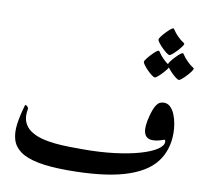

<svg xmlns="http://www.w3.org/2000/svg" viewBox="-112 -1244 1451 1370"><g transform="rotate(10 613.5 -559.0)"><path d="M1116.7 -315.4Q1116.7 -322.3 1114 -326.7Q1111.3 -331.1 1105 -328.6Q1048.3 -307.1 1011.2 -312.7Q974.1 -318.4 963.4 -357.9Q952.6 -397.5 974.1 -478.5Q988.3 -531.2 1003.2 -554.7Q1018.1 -578.1 1032.5 -583.7Q1046.9 -589.4 1060.1 -589.4Q1087.4 -589.4 1106.9 -570.3Q1126.5 -551.3 1139.2 -520.5Q1151.9 -489.7 1158 -454.1Q1164.1 -418.5 1164.1 -385.3Q1164.1 -260.3 1095.2 -173.1Q1026.4 -85.9 873.3 -40.5Q720.2 4.9 467.3 4.9Q335 4.9 250.2 -12.2Q165.5 -29.3 120.1 -62.7Q74.7 -96.2 60.3 -145Q45.9 -193.8 54.4 -257.3Q63 -320.8 85.9 -397.9Q87.9 -403.8 94.5 -400.4Q101.1 -397 106.7 -389.9Q112.3 -382.8 111.3 -377Q100.6 -321.3 115.7 -283.4Q130.9 -245.6 165 -221.9Q199.2 -198.2 245.8 -185.5Q292.5 -172.9 345.5 -167.7Q398.4 -162.6 451.2 -161.9Q503.9 -161.1 549.3 -161.1Q671.9 -161.1 775.6 -174.1Q879.4 -187 955.8 -209Q1032.2 -231 1074.5 -258.5Q1116.7 -286.1 1116.7 -315.4ZM1054.2 -852.1Q1054.2 -845.7 1042.7 -830.1Q1031.2 -814.5 1015.1 -797.1Q999 -779.8 984.4 -767.6Q969.7 -755.4 963.4 -755.4Q955.6 -755.4 939.9 -767.1Q924.3 -778.8 907.7 -795.7Q891.1 -812.5 879.4 -828.4Q867.7 -844.2 867.7 -852.1Q867.7 -858.4 879.2 -873.8Q890.6 -889.2 906.5 -906.2Q922.4 -923.3 937 -935.5Q951.7 -947.8 958 -947.8Q963.4 -947.8 971.2 -934.1Q979 -920.4 1002.9 -896Q1026.4 -872.6 1040.3 -864.7Q1054.2 -856.9 1054.2 -852.1ZM1226.6 -864.3Q1226.6 -857.9 1215.1 -842.3Q1203.6 -826.7 1187.5 -809.3Q1171.4 -792 1156.7 -779.8Q1142.1 -767.6 1135.7 -767.6Q1127.9 -767.6 1112.3 -779.3Q1096.7 -791 1080.1 -807.9Q1063.5 -824.7 1051.8 -840.6Q1040 -856.4 1040 -864.3Q1040 -871.1 1051.5 -886.5Q1063 -901.9 1078.9 -918.9Q1094.7 -936 1109.4 -948.2Q1124 -960.4 1130.4 -960.4Q1135.7 -960.4 1143.6 -946.5Q1151.4 -932.6 1175.3 -908.7Q1198.7 -884.8 1212.6 -877.2Q1226.6 -869.6 1226.6 -864.3ZM1129.4 -1026.9Q1129.4 -1020.5 1117.9 -1005.1Q1106.4 -989.7 1090.3 -972.4Q1074.2 -955.1 1059.6 -942.9Q1044.9 -930.7 1039.1 -930.7Q1031.2 -930.7 1015.6 -942.4Q1000 -954.1 983.2 -970.9Q966.3 -987.8 954.6 -1003.4Q942.9 -1019 942.9 -1026.9Q942.9 -1033.7 954.3 -1049.1Q965.8 -1064.5 981.9 -1081.5Q998 -1098.6 1012.5 -1110.8Q1026.9 -1123 1033.2 -1123Q1038.6 -1123 1046.4 -1109.4Q1054.2 -1095.7 1078.1 -1071.3Q1101.6 -1047.9 1115.5 -1040Q1129.4 -1032.2 1129.4 -1026.9Z"/></g></svg>

Font: Awami Nastaliq
Style: Regular
Weight: 400
Designer: Peter Martin, SIL International
Foundry: SIL International
Version: Version 3.100